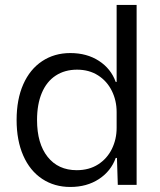

<svg xmlns="http://www.w3.org/2000/svg" viewBox="-20 -749 650 778"><path d="M47.3 -262.7Q47.3 -346.4 74.3 -407.4Q101.3 -468.4 150.8 -501.2Q200.3 -534 264.9 -534Q332 -534 380.8 -502.4Q429.6 -470.7 448.9 -417.1H452.6V-729H533.6V0H457.3L453.9 -109H448.9Q429.6 -55.4 380.8 -23.4Q332 8.6 264.9 8.6Q200.3 8.6 150.8 -24.2Q101.3 -57 74.3 -118.4Q47.3 -179.7 47.3 -262.7ZM452.6 -231.1V-295Q452.6 -341.6 433.1 -380.9Q413.7 -420.3 377.4 -443.5Q341.1 -466.7 292.3 -466.7Q242.3 -466.7 205.5 -442.5Q168.7 -418.3 149.4 -372.3Q130.1 -326.3 130.1 -262.7Q130.1 -167.4 173 -113.4Q215.9 -59.4 290.9 -59.4Q341.1 -59.4 377.6 -82.8Q414 -106.1 433.3 -145.4Q452.6 -184.6 452.6 -231.1Z"/></svg>

Font: Mona Sans VF XLt
Style: Regular
Weight: 200
Designer: Deni Anggara
Foundry: GitHub
Version: Version 2.000;Glyphs 3.2.3 (3260)